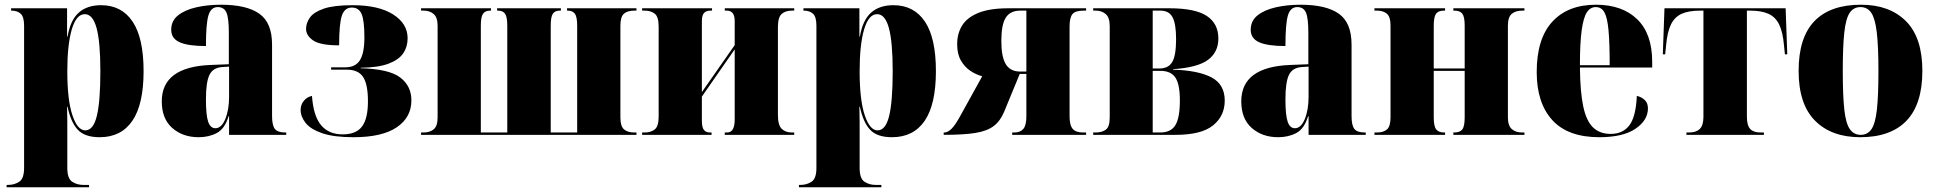

<svg xmlns="http://www.w3.org/2000/svg" viewBox="-20 -571 8199 813"><path d="M8 222V212H14Q41 212 61.5 198.5Q82 185 82 140V-462Q82 -500 67.5 -513Q53 -526 29 -526H27V-536H264V-416H266Q278 -486 313.5 -517.5Q349 -549 408 -549Q495 -549 541.5 -479.5Q588 -410 588 -270Q588 -129 540.5 -59.5Q493 10 402 10Q339 10 309.5 -21.5Q280 -53 266 -119H264Q265 -86 265 -53Q265 -20 265 13V140Q265 185 285.5 198.5Q306 212 333 212H357V222ZM341 -19Q375 -19 390 -80Q405 -141 405 -270Q405 -393 389 -452Q373 -511 339 -511Q303 -511 284 -446.5Q265 -382 265 -269Q265 -148 286.5 -83.5Q308 -19 341 -19Z M821 10Q754 10 709.5 -29Q665 -68 665 -142Q665 -288 873 -296L949 -299V-432Q949 -494 939 -517.5Q929 -541 902 -541Q873 -541 862.5 -505.5Q852 -470 852 -376Q777 -376 741 -392Q705 -408 705 -445Q705 -483 734 -506Q763 -529 811 -540Q859 -551 916 -551Q1024 -551 1078 -513Q1132 -475 1132 -382V-80Q1132 -40 1144 -25Q1156 -10 1188 -10H1192V0H950V-79H948Q932 -26 898.5 -8Q865 10 821 10ZM892 -28Q918 -28 934 -67Q950 -106 950 -161V-289L920 -287Q881 -284 866.5 -253Q852 -222 852 -151Q852 -83 861.5 -55.5Q871 -28 892 -28Z M1477 10Q1393 10 1344 -7Q1295 -24 1274 -50.5Q1253 -77 1253 -106Q1253 -127 1266 -143.5Q1279 -160 1301 -165Q1307 -80 1339.5 -41Q1372 -2 1431 -2Q1488 -2 1513 -35.5Q1538 -69 1538 -142Q1538 -214 1517.5 -245Q1497 -276 1449 -276H1382V-286H1443Q1485 -286 1504 -316Q1523 -346 1523 -413Q1523 -485 1511 -512Q1499 -539 1470 -539Q1439 -539 1427.5 -504.5Q1416 -470 1416 -379Q1337 -379 1306.5 -399.5Q1276 -420 1276 -449Q1276 -474 1292.5 -497Q1309 -520 1351.5 -534.5Q1394 -549 1473 -549Q1583 -549 1644.5 -510Q1706 -471 1706 -409Q1706 -373 1687.5 -345.5Q1669 -318 1625.5 -301.5Q1582 -285 1507 -284V-282Q1627 -279 1674.5 -243Q1722 -207 1722 -146Q1722 -74 1660 -32Q1598 10 1477 10Z M1763 0V-10H1774Q1800 -10 1816.5 -23.5Q1833 -37 1833 -74V-462Q1833 -497 1816.5 -511.5Q1800 -526 1774 -526H1763V-536H2059V-526H2055Q2035 -526 2025.5 -513Q2016 -500 2016 -462V-10H2128V-462Q2128 -500 2118.5 -513Q2109 -526 2089 -526H2085V-536H2355V-526H2350Q2330 -526 2321 -513Q2312 -500 2312 -462V-10H2424V-462Q2424 -500 2414 -513Q2404 -526 2385 -526H2381V-536H2675V-526H2665Q2637 -526 2622 -513Q2607 -500 2607 -462V-74Q2607 -36 2622.5 -23Q2638 -10 2665 -10H2675V0Z M2699 0V-10H2710Q2736 -10 2752.5 -23Q2769 -36 2769 -78V-458Q2769 -500 2752.5 -513Q2736 -526 2710 -526H2699V-536H2995V-526H2988Q2971 -526 2961.5 -516.5Q2952 -507 2952 -480V-181L3091 -380V-482Q3091 -526 3058 -526H3049V-536H3343V-526H3333Q3306 -526 3290 -512Q3274 -498 3274 -456V-84Q3274 -41 3290 -25.5Q3306 -10 3333 -10H3343V0H3049V-10H3059Q3091 -10 3091 -65V-362L2952 -162V-60Q2952 -32 2960.5 -21Q2969 -10 2986 -10H2993V0Z M3363 222V212H3369Q3396 212 3416.5 198.5Q3437 185 3437 140V-462Q3437 -500 3422.5 -513Q3408 -526 3384 -526H3382V-536H3619V-416H3621Q3633 -486 3668.5 -517.5Q3704 -549 3763 -549Q3850 -549 3896.5 -479.5Q3943 -410 3943 -270Q3943 -129 3895.5 -59.5Q3848 10 3757 10Q3694 10 3664.5 -21.5Q3635 -53 3621 -119H3619Q3620 -86 3620 -53Q3620 -20 3620 13V140Q3620 185 3640.5 198.5Q3661 212 3688 212H3712V222ZM3696 -19Q3730 -19 3745 -80Q3760 -141 3760 -270Q3760 -393 3744 -452Q3728 -511 3694 -511Q3658 -511 3639 -446.5Q3620 -382 3620 -269Q3620 -148 3641.5 -83.5Q3663 -19 3696 -19Z M3976 0V-10H3979Q3994 -10 4010.5 -27Q4027 -44 4050 -87L4139 -248Q4113 -255 4089 -271Q4065 -287 4049 -314.5Q4033 -342 4033 -384Q4033 -429 4054 -463Q4075 -497 4123 -516.5Q4171 -536 4251 -536H4579V-526H4568Q4533 -526 4521 -511Q4509 -496 4509 -460V-77Q4509 -40 4522.5 -25Q4536 -10 4566 -10H4579V0H4266V-10H4276Q4300 -10 4313 -25Q4326 -40 4326 -77V-258H4298L4232 -98Q4216 -59 4188 -37.5Q4160 -16 4110 -8Q4060 0 3976 0ZM4300 -268H4326V-526H4300Q4258 -526 4239 -496.5Q4220 -467 4220 -398Q4220 -330 4239 -299Q4258 -268 4300 -268Z M4609 0V-10H4620Q4646 -10 4662.5 -22Q4679 -34 4679 -74V-460Q4679 -497 4662 -511.5Q4645 -526 4620 -526H4609V-536H4931Q5041 -536 5090 -503.5Q5139 -471 5139 -408Q5139 -350 5095 -317.5Q5051 -285 4947 -278V-276Q5053 -273 5109.5 -243.5Q5166 -214 5166 -145Q5166 -80 5116.5 -40Q5067 0 4958 0ZM4889 -281Q4928 -281 4944 -309Q4960 -337 4960 -405Q4960 -470 4945 -498Q4930 -526 4894 -526H4861V-281ZM4893 -10Q4938 -10 4957 -41Q4976 -72 4976 -146Q4976 -214 4957 -242.5Q4938 -271 4893 -271H4861V-10Z M5392 10Q5325 10 5280.5 -29Q5236 -68 5236 -142Q5236 -288 5444 -296L5520 -299V-432Q5520 -494 5510 -517.5Q5500 -541 5473 -541Q5444 -541 5433.5 -505.5Q5423 -470 5423 -376Q5348 -376 5312 -392Q5276 -408 5276 -445Q5276 -483 5305 -506Q5334 -529 5382 -540Q5430 -551 5487 -551Q5595 -551 5649 -513Q5703 -475 5703 -382V-80Q5703 -40 5715 -25Q5727 -10 5759 -10H5763V0H5521V-79H5519Q5503 -26 5469.5 -8Q5436 10 5392 10ZM5463 -28Q5489 -28 5505 -67Q5521 -106 5521 -161V-289L5491 -287Q5452 -284 5437.5 -253Q5423 -222 5423 -151Q5423 -83 5432.5 -55.5Q5442 -28 5463 -28Z M5800 0V-10H5811Q5838 -10 5853 -23Q5868 -36 5868 -74V-463Q5868 -500 5852.5 -513Q5837 -526 5811 -526H5800V-536H6099V-526H6094Q6070 -526 6060.5 -512.5Q6051 -499 6051 -462V-281H6182V-463Q6182 -500 6172 -513Q6162 -526 6138 -526H6134V-536H6435V-526H6425Q6398 -526 6381.5 -512.5Q6365 -499 6365 -462V-74Q6365 -39 6381.5 -24.5Q6398 -10 6425 -10H6435V0H6134V-10H6138Q6162 -10 6172 -23Q6182 -36 6182 -74V-271H6051V-74Q6051 -36 6061.5 -23Q6072 -10 6095 -10H6099V0Z M6752 10Q6619 10 6553 -62.5Q6487 -135 6487 -266Q6487 -407 6553 -479Q6619 -551 6738 -551Q6849 -551 6912.5 -489.5Q6976 -428 6976 -309V-285H6670Q6671 -182 6684 -120.5Q6697 -59 6725.5 -31.5Q6754 -4 6800 -4Q6852 -4 6879.5 -40.5Q6907 -77 6911 -165Q6932 -160 6945 -147Q6958 -134 6958 -112Q6958 -62 6905.5 -26Q6853 10 6752 10ZM6796 -295Q6796 -390 6791 -443.5Q6786 -497 6773.5 -519Q6761 -541 6737 -541Q6714 -541 6699.5 -519Q6685 -497 6677.5 -443.5Q6670 -390 6670 -295Z M7121 0V-10H7132Q7162 -10 7177.5 -25Q7193 -40 7193 -77V-526H7180Q7130 -526 7100.5 -512.5Q7071 -499 7055.5 -467.5Q7040 -436 7035 -380L7031 -341H7021L7028 -536H7541L7548 -341H7538L7534 -380Q7529 -436 7513.5 -467.5Q7498 -499 7468.5 -512.5Q7439 -526 7390 -526H7377V-77Q7377 -40 7391 -25Q7405 -10 7434 -10H7449V0Z M7857 10Q7735 10 7665.5 -60Q7596 -130 7596 -271Q7596 -412 7663 -481.5Q7730 -551 7860 -551Q7981 -551 8050.5 -481.5Q8120 -412 8120 -271Q8120 -130 8053 -60Q7986 10 7857 10ZM7859 0Q7888 0 7904.5 -24Q7921 -48 7927.5 -107Q7934 -166 7934 -271Q7934 -375 7927 -434Q7920 -493 7903.5 -517Q7887 -541 7858 -541Q7829 -541 7812.5 -517Q7796 -493 7789.5 -434Q7783 -375 7783 -271Q7783 -166 7789.5 -107Q7796 -48 7813 -24Q7830 0 7859 0Z"/></svg>

Font: Noto Serif Display SemiCondensed Black
Style: Regular
Weight: 900
Width: 4
Designer: Monotype Design Team
Foundry: Monotype Imaging Inc.
Version: Version 2.009